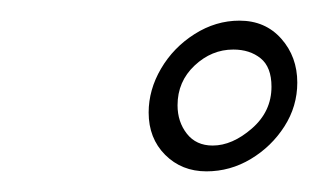

<svg xmlns="http://www.w3.org/2000/svg" viewBox="-20 -744 308 186"><path d="M180 -578Q156 -578 140 -594Q124 -610 124 -635Q124 -657 136 -677.5Q148 -698 168.5 -711Q189 -724 212 -724Q237 -724 252.5 -706.5Q268 -689 268 -664Q268 -641 255.5 -621.5Q243 -602 223 -590Q203 -578 180 -578ZM186 -603Q205 -603 224 -619.5Q243 -636 243 -660Q243 -679 232.5 -687.5Q222 -696 206 -696Q185 -696 168.5 -680.5Q152 -665 152 -642Q152 -626 161 -614.5Q170 -603 186 -603Z"/></svg>

Font: Raleway Thin ExtraLight
Style: Italic
Weight: 250
Italic angle: -12°
Version: Version 4.026